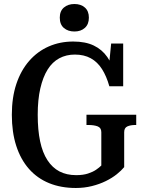

<svg xmlns="http://www.w3.org/2000/svg" viewBox="-20 -927 715 957"><path d="M599 -268V-94Q585 -77 562 -58.5Q539 -40 507.5 -24.5Q476 -9 438 0.5Q400 10 358 10Q284 10 225 -14Q166 -38 124.5 -85Q83 -132 61 -200Q39 -268 39 -355Q39 -441 61.5 -508.5Q84 -576 125.5 -623.5Q167 -671 223 -695.5Q279 -720 345 -720Q406 -720 447.5 -700Q489 -680 515 -642.5Q541 -605 554 -553L519 -557L534 -710H594V-497H525Q511 -547 488.5 -582.5Q466 -618 432.5 -636.5Q399 -655 353 -655Q310 -655 275.5 -636.5Q241 -618 217.5 -580.5Q194 -543 181 -486.5Q168 -430 168 -355Q168 -279 180 -222.5Q192 -166 216.5 -128.5Q241 -91 276.5 -72.5Q312 -54 360 -54Q394 -54 418.5 -62Q443 -70 459 -81Q475 -92 485 -102V-268Q485 -290 467 -297Q449 -304 420 -304H411V-355H659V-304H654Q631 -304 615 -297Q599 -290 599 -268ZM351 -770Q319 -770 298.5 -787.5Q278 -805 278 -839Q278 -872 298.5 -889.5Q319 -907 351 -907Q383 -907 403 -889.5Q423 -872 423 -839Q423 -806 403 -788Q383 -770 351 -770Z"/></svg>

Font: Roboto Serif 28pt Condensed Medium
Style: Regular
Weight: 500
Width: 3
Designer: Greg Gazdowicz
Foundry: Commercial Type
Version: Version 1.008